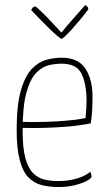

<svg xmlns="http://www.w3.org/2000/svg" viewBox="-20 -742 430 772"><path d="M216 10Q180 10 149 2.5Q118 -5 95 -28Q72 -51 59.5 -97.5Q47 -144 47 -221Q47 -320 64 -378.5Q81 -437 108 -465Q135 -493 166.5 -501.5Q198 -510 227 -510Q295 -510 323.5 -466Q352 -422 352 -354Q352 -325 350.5 -297Q349 -269 345 -246Q300 -237 251 -233Q202 -229 160 -228Q118 -227 92 -227.5Q66 -228 66 -228V-252Q66 -252 92.5 -251.5Q119 -251 159.5 -252Q200 -253 244 -256.5Q288 -260 324 -267Q326 -290 327 -307Q328 -324 328 -342Q327 -408 307 -447Q287 -486 228 -486Q204 -486 177 -480Q150 -474 125.5 -449Q101 -424 86 -369Q71 -314 71 -217Q71 -147 82 -106.5Q93 -66 113 -46Q133 -26 159 -20Q185 -14 215 -14Q252 -14 286.5 -23.5Q321 -33 343 -51Q346 -45 347 -40Q348 -35 348 -32Q348 -25 329.5 -15Q311 -5 281 2.5Q251 10 216 10ZM228 -586Q224 -586 210.5 -597.5Q197 -609 179 -626.5Q161 -644 144 -661.5Q127 -679 116 -690.5Q105 -702 105 -702Q105 -702 110 -709Q115 -716 122 -716Q124 -716 135.5 -705.5Q147 -695 162.5 -679.5Q178 -664 192.5 -648Q207 -632 217 -621.5Q227 -611 227 -611Q248 -637 270.5 -662.5Q293 -688 308 -705Q323 -722 323 -722Q328 -718 331.5 -714.5Q335 -711 335 -706Q335 -704 325 -691Q315 -678 300.5 -660.5Q286 -643 270.5 -626Q255 -609 243 -597.5Q231 -586 228 -586Z"/></svg>

Font: Yanone Kaffeesatz ExtraLight ExtraLight
Style: Regular
Weight: 250
Version: Version 2.003